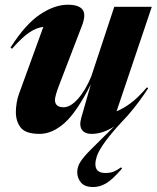

<svg xmlns="http://www.w3.org/2000/svg" viewBox="-20 -540 647 793"><path d="M592 -175.5Q572.5 -145.5 552.2 -118.2Q532 -91 508 -63.5L466 -18Q425 28.5 405.5 57.8Q386 87 380 105.2Q374 123.5 374 138Q374 174.5 415 174.5Q435 174.5 449.5 168.8Q464 163 480 151L484 156Q444 202.5 417.8 217.5Q391.5 232.5 365.5 232.5Q330 232.5 314.5 214Q299 195.5 299 171Q299 149 312 128.5Q325 108 353.8 79.2Q382.5 50.5 430 3.5L451.5 -17.5Q404.5 13 358 13Q330.5 13 318.5 -3.8Q306.5 -20.5 315.5 -53L355.5 -192.5Q297.5 -77.5 246.8 -32.2Q196 13 143.5 13Q86 13 65.8 -12.8Q45.5 -38.5 45.5 -77.5Q45.5 -94.5 48.8 -114.8Q52 -135 58.5 -152.5L159 -429Q130 -425.5 100.8 -405.8Q71.5 -386 29.5 -338.5L23.5 -343.5Q84 -439 144.5 -479.8Q205 -520.5 260 -520.5Q305.5 -520.5 321 -500.2Q336.5 -480 318 -432.5L224.5 -189Q207 -143.5 207 -127.5Q207 -97 243 -97Q271 -97 302 -131.8Q333 -166.5 357 -224.5L452 -512H607L461.5 -80.5Q486.5 -90 517.8 -112.5Q549 -135 587 -179.5Z"/></svg>

Font: Newsreader Display
Style: Bold Italic
Weight: 700
Italic angle: -17°
Designer: Hugues Gentile
Foundry: Production Type
Version: Version 1.001